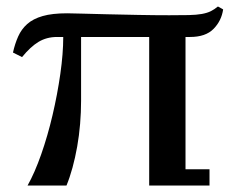

<svg xmlns="http://www.w3.org/2000/svg" viewBox="-20 -572 733 592"><path d="M626 -50V0H440V-458H230V-261Q230 -226 227 -190Q224 -154 218 -120Q212 -86 203.5 -55Q195 -24 185 0H65Q87 -39 107 -96Q127 -153 142 -217Q157 -281 166 -344Q175 -407 175 -458H156Q124 -458 99 -443Q74 -428 48 -396L20 -410Q26 -437 36 -459.5Q46 -482 64 -498Q82 -514 111.5 -522.5Q141 -531 187 -531Q199 -531 232.5 -530Q266 -529 310.5 -528Q355 -527 405.5 -526Q456 -525 502 -525Q538 -525 562 -525.5Q586 -526 602.5 -529Q619 -532 630 -537.5Q641 -543 652 -552L668 -543Q663 -508 638.5 -483Q614 -458 566 -458H552V-50Z"/></svg>

Font: PT Serif Caption
Style: Regular
Weight: 400
Designer: A.Korolkova, O.Umpeleva, V.Yefimov
Foundry: ParaType Ltd
Version: Version 1.000W OFL